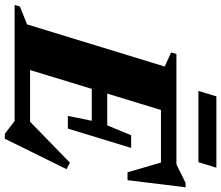

<svg xmlns="http://www.w3.org/2000/svg" viewBox="-116 -796 916 795"><g transform="rotate(90 342.5 -398.0)"><path d="M498.5 40.5 445.5 0H-35L-28.5 -22L45.5 -51.5L220 -621.5L161.5 -648L168 -670H625L702 -708H720L690.5 -467.5H658L617.5 -606H400L332 -383.5H463.5L504.5 -482.5H557L477 -220.5H424.5L444.5 -319.5H312.5L234.5 -64H448.5L618 -229L645 -215L519 40.5ZM321 -761 343.5 -835.5H639L616 -761Z"/></g></svg>

Font: Newsreader 16pt ExtraBold
Style: Italic
Weight: 800
Italic angle: -17°
Designer: Hugues Gentile
Foundry: Production Type
Version: Version 1.003; ttfautohint (v1.8.3)